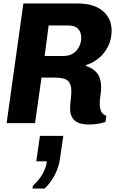

<svg xmlns="http://www.w3.org/2000/svg" viewBox="-20 -706 660 1101"><path d="M490 8Q457 8 433 -0.5Q409 -9 395.5 -29.5Q382 -50 382 -84Q382 -107 385.5 -133.5Q389 -160 389 -186Q389 -223 370 -242Q351 -261 294 -261H218L181 0H18L114 -686H426Q518 -686 569 -643.5Q620 -601 620 -530Q620 -480 599.5 -439.5Q579 -399 545.5 -371.5Q512 -344 473 -333L472 -328Q515 -315 537.5 -285.5Q560 -256 560 -206Q560 -182 556 -159.5Q552 -137 552 -113Q552 -93 556 -78.5Q560 -64 568.5 -55Q577 -46 590 -42L585 -7Q563 1 538 4.5Q513 8 490 8ZM236 -385H344Q378 -385 400.5 -400.5Q423 -416 434.5 -440Q446 -464 446 -488Q446 -522 427.5 -541Q409 -560 369 -560H259ZM166 375 169 359Q204 327 224 291.5Q244 256 249 219H188L209 73H343L325 197Q319 247 296 293.5Q273 340 236 375Z"/></svg>

Font: Chivo Mono
Style: Bold Italic
Weight: 700
Italic angle: -8.05°
Monospace: yes
Version: Version 1.008